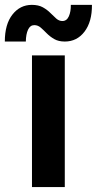

<svg xmlns="http://www.w3.org/2000/svg" viewBox="-42 -757 393 777"><path d="M87.4 0V-532.7H220.2V0ZM-22.5 -588.9Q-22.5 -658.7 8.3 -698Q39.1 -737.3 86.9 -737.3Q113.8 -737.3 131.6 -727.3Q149.4 -717.3 162.1 -704.3Q174.8 -691.4 186 -681.6Q197.3 -671.9 210.4 -671.9Q228 -671.9 236.6 -690.9Q245.1 -710 244.6 -737.3H330.1Q330.6 -668.9 300 -628.9Q269.5 -588.9 220.2 -588.9Q194.8 -588.9 177.5 -598.9Q160.2 -608.9 147.2 -622.1Q134.3 -635.3 122.8 -645.3Q111.3 -655.3 96.7 -655.3Q80.1 -655.3 71.5 -637Q63 -618.7 62.5 -588.9Z"/></svg>

Font: Reddit Sans Condensed
Style: Bold
Weight: 700
Designer: Stephen Hutchings
Foundry: Reddit
Version: Version 1.014